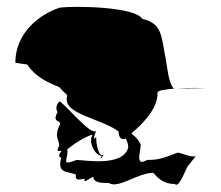

<svg xmlns="http://www.w3.org/2000/svg" viewBox="-20 -668 634 551"><path d="M24 -488C24 -488 54 -483 58 -483C82 -447 116 -432 150 -418C157 -410 165 -402 173 -395C172 -394 172 -392 172 -389C162 -340 268 -329 320 -291C321 -279 323 -267 338 -269L340 -271C345 -263 348 -255 348 -245C334 -188 221 -209 200 -209C154 -191 174 -208 174 -236C160 -234 228 -281 246 -281C232 -263 252 -221 272 -221C262 -203 277 -220 277 -224C263 -216 256 -253 256 -275C242 -257 256 -293 256 -293C242 -275 161 -377 150 -377C135 -359 145 -349 145 -346C128 -314 156 -325 152 -311C134 -275 150 -268 150 -250C136 -225 156 -239 156 -234C142 -216 156 -216 156 -216C142 -168 176 -177 198 -167C194 -145 213 -155 223 -155C218 -137 239 -160 248 -160C249 -142 275 -143 292 -143C320 -125 374 -172 420 -172C436 -154 450 -140 482 -140C492 -127 509 -172 518 -190L542 -220C528 -215 499 -230 490 -230C444 -212 431 -209 402 -209C366 -187 384 -236 384 -252C380 -264 370 -275 357 -285C385 -309 434 -355 432 -402C432 -409 457 -412 486 -414H478C463 -434 461 -469 456 -497C442 -565 447 -600 388 -614C369 -648 199 -652 151 -646C91 -626 24 -572 24 -488ZM318 -315C318 -315 317 -315 317 -315C317 -315 318 -315 318 -315ZM486 -414C527 -417 570 -415 570 -415C540 -415 519 -414 486 -414Z"/></svg>

Font: Alpina
Style: Regular
Weight: 400
Version: Version 0.9